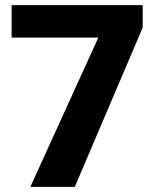

<svg xmlns="http://www.w3.org/2000/svg" viewBox="-20 -731 620 751"><path d="M538.1 -710.9V-623L272.5 0H98.6L364.7 -584H25.4V-710.9Z"/></svg>

Font: Vazirmatn RD UI Black
Style: Regular
Weight: 900
Designer: Saber Rastikerdar
Foundry: Saber Rastikerdar
Version: Version 33.003